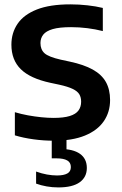

<svg xmlns="http://www.w3.org/2000/svg" viewBox="-20 -622 544 859"><path d="M220.5 7.5Q175 7.5 129.5 1.2Q84 -5 46.5 -16.5V-120Q75 -111.5 105.2 -106Q135.5 -100.5 165 -97.5Q194.5 -94.5 219.5 -94.5Q265 -94.5 292.2 -103Q319.5 -111.5 331.2 -127.8Q343 -144 343 -167Q343 -186.5 334.8 -200.2Q326.5 -214 305.2 -224.2Q284 -234.5 245.5 -243L205.5 -251.5Q115 -271 73 -312.5Q31 -354 31 -422Q31 -475 58.8 -515.8Q86.5 -556.5 144.8 -579.5Q203 -602.5 295 -602.5Q333.5 -602.5 371.5 -598.2Q409.5 -594 440 -586.5V-483Q406.5 -491.5 370.5 -496Q334.5 -500.5 298 -500.5Q245.5 -500.5 215.8 -491.8Q186 -483 173.5 -467Q161 -451 161 -429.5Q161 -400.5 179 -384Q197 -367.5 252 -355L291.5 -346.5Q355 -333 395 -310.8Q435 -288.5 453.8 -255Q472.5 -221.5 472.5 -174.5Q472.5 -120.5 444.2 -79.5Q416 -38.5 360 -15.5Q304 7.5 220.5 7.5ZM241 216.5Q214 216.5 188.8 212Q163.5 207.5 141.5 199.5V145.5Q166.5 154.5 190.2 158.8Q214 163 235 163Q265 163 281 154.2Q297 145.5 297 125.5Q297 105 280.8 95.8Q264.5 86.5 234.5 86.5H211.5V-10H277.5V65.5L249.5 44.5Q307 44.5 337.8 66.2Q368.5 88 368.5 129.5Q368.5 170.5 336.5 193.5Q304.5 216.5 241 216.5Z"/></svg>

Font: Encode Sans SC SemiBold
Style: Regular
Weight: 600
Version: Version 3.002